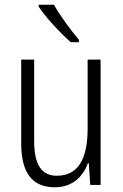

<svg xmlns="http://www.w3.org/2000/svg" viewBox="-20 -785 521 815"><path d="M209 -765H144V-757C173 -712 238 -643 280 -606H315V-616C281 -657 236 -716 209 -765ZM407 -532H352V-240C352 -104 308 -39 221 -39C158 -39 125 -84 125 -186V-532H70V-176C70 -55 114 10 213 10C287 10 332 -35 353 -92H357L363 0H407Z"/></svg>

Font: Noto Sans Arabic UI Cn Lt
Style: Regular
Weight: 300
Width: 3
Designer: Monotype Design Team, Nadine Chahine and Nizar Qandah
Foundry: Monotype Imaging Inc.
Version: Version 2.010